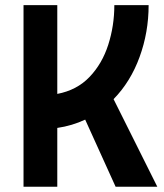

<svg xmlns="http://www.w3.org/2000/svg" viewBox="-20 -713 626 733"><path d="M69.8 0V-693.4H198.7V-354.5Q273.4 -368.7 321.8 -419.2Q370.1 -469.7 393.3 -542.2Q416.5 -614.7 416.5 -693.4H547.4Q547.4 -589.8 512.9 -495.4Q478.5 -400.9 413.6 -334.5L580.6 0H421.4L305.2 -256.3Q255.4 -232.9 198.7 -224.6V0Z"/></svg>

Font: Caskaydia Cove
Style: Bold
Weight: 700
Monospace: yes
Designer: Aaron Bell
Foundry: Saja Typeworks
Version: Version 4.300; ttfautohint (v1.8.3)